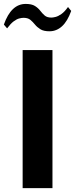

<svg xmlns="http://www.w3.org/2000/svg" viewBox="-48 -978 390 998"><path d="M69.7 0V-717.6H224.7V0ZM209.2 -815.4Q178.7 -815.4 161.7 -826.1Q144.8 -836.7 133.6 -850.5Q122.5 -864.3 109.7 -874.9Q96.9 -885.4 74.6 -885.4Q64.6 -885.4 51.6 -882Q38.6 -878.6 23 -867Q7.5 -855.4 -11.1 -830.6L-27.9 -850.3Q-8.8 -904.3 19.5 -930.9Q47.8 -957.6 85.6 -957.6Q116.9 -957.6 133.7 -946.9Q150.6 -936.2 161.3 -922.1Q172.1 -907.9 184.4 -897.2Q196.8 -886.6 219.2 -886.6Q227.3 -886.6 240.9 -890Q254.4 -893.4 271.2 -905.1Q288 -916.8 305.5 -941.6L322.1 -921.2Q302.8 -867.4 274.3 -841.4Q245.7 -815.4 209.2 -815.4Z"/></svg>

Font: Russolo 10pt ExtraLight
Style: Regular
Weight: 200
Designer: Micah Stupak-Hahn
Version: Version 1.000